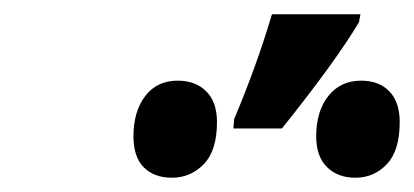

<svg xmlns="http://www.w3.org/2000/svg" viewBox="-20 -864 580 269"><path d="M308 -697Q340 -773 361 -844H485L483 -833Q451 -779 375 -684H307ZM167 -673Q167 -708 183.5 -729.5Q200 -751 229 -751Q254 -751 269 -736Q284 -721 284 -693Q284 -653 265.5 -634Q247 -615 221 -615Q196 -615 181.5 -629.5Q167 -644 167 -673ZM423 -673Q423 -708 440 -729.5Q457 -751 486 -751Q511 -751 525.5 -736Q540 -721 540 -693Q540 -653 522 -634Q504 -615 478 -615Q453 -615 438 -630Q423 -645 423 -673Z"/></svg>

Font: Noto Serif NarrowBlack
Style: Italic
Weight: 900
Width: 4
Italic angle: -12°
Designer: Monotype Design Team
Foundry: Monotype Imaging Inc.
Version: Version 1.001